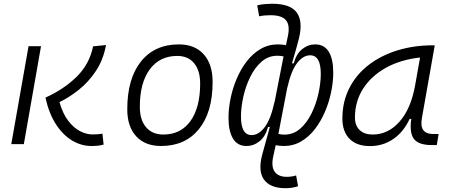

<svg xmlns="http://www.w3.org/2000/svg" viewBox="-20 -762 2384 1015"><path d="M462.4 9.8Q409.7 9.8 361.1 -19.3Q312.5 -48.3 275.6 -105.2Q238.8 -162.1 220.2 -246.1Q316.4 -289.1 384.5 -355.5Q452.6 -421.9 472.2 -517.1L540.5 -523.9Q525.9 -445.3 487.1 -387Q448.2 -328.6 397.2 -287.8Q346.2 -247.1 294.4 -222.2Q311.5 -161.6 340.3 -124Q369.1 -86.4 402.8 -68.8Q436.5 -51.3 468.8 -51.3Q502.4 -51.3 521.5 -55.7L527.8 2.4Q514.2 6.3 497.8 8.1Q481.4 9.8 462.4 9.8ZM39.6 0 130.9 -517.6H196.8L106 0Z M831.1 9.8Q747.1 9.8 700 -41.5Q652.8 -92.8 652.8 -184.1Q652.8 -346.2 725.1 -436.8Q797.4 -527.3 925.8 -527.3Q1009.8 -527.3 1056.9 -474.9Q1104 -422.4 1104 -328.6Q1104 -168.9 1031.7 -79.6Q959.5 9.8 831.1 9.8ZM843.8 -50.8Q935.5 -50.8 986.8 -122.1Q1038.1 -193.4 1038.1 -320.3Q1038.1 -389.2 1006.3 -427.7Q974.6 -466.3 917 -466.3Q824.2 -466.3 771.7 -395.3Q719.2 -324.2 719.2 -197.3Q719.2 -128.4 752 -89.6Q784.7 -50.8 843.8 -50.8Z M1488.3 232.9Q1408.7 232.9 1375.7 187.5Q1342.8 142.1 1366.7 53.7Q1373.5 28.8 1385 -12.9Q1396.5 -54.7 1405.8 -88.4V-90.8H1397Q1383.3 -40.5 1352.1 -15.4Q1320.8 9.8 1283.2 9.8Q1235.4 9.8 1211.7 -29.3Q1188 -68.4 1188 -139.2Q1188 -188.5 1199 -242.2Q1210 -295.9 1231.7 -346.7Q1253.4 -397.5 1284.9 -438.2Q1316.4 -479 1357.7 -503.2Q1398.9 -527.3 1449.2 -527.3Q1469.2 -527.3 1491.7 -523.4L1501.5 -569.3Q1514.2 -627.4 1492.2 -654.5Q1470.2 -681.6 1409.7 -681.6Q1376.5 -681.6 1350.1 -675.8L1339.8 -733.9Q1360.8 -738.8 1381.8 -740.5Q1402.8 -742.2 1418.9 -742.2Q1515.1 -742.2 1548.8 -695.6Q1582.5 -648.9 1560.5 -559.6Q1556.6 -543.9 1549.8 -519Q1543 -494.1 1535.6 -468.8Q1528.3 -443.4 1523.4 -427.2H1532.7Q1546.4 -477.5 1577.6 -502.4Q1608.9 -527.3 1646 -527.3Q1694.3 -527.3 1718 -488.5Q1741.7 -449.7 1741.7 -378.4Q1741.7 -329.6 1730.7 -275.9Q1719.7 -222.2 1698 -171.4Q1676.3 -120.6 1644.8 -79.6Q1613.3 -38.6 1572 -14.4Q1530.8 9.8 1480.5 9.8Q1459 9.8 1437.5 5.4L1424.8 63.5Q1412.6 118.2 1431.9 145.5Q1451.2 172.9 1497.1 172.9Q1508.3 172.9 1521.7 170.9Q1535.2 168.9 1545.4 165.5L1555.7 222.7Q1540.5 227.5 1524.4 230.2Q1508.3 232.9 1488.3 232.9ZM1451.7 -54.2Q1466.3 -50.3 1483.4 -50.3Q1531.2 -50.3 1567.1 -81.8Q1603 -113.3 1627.2 -163.1Q1651.4 -212.9 1663.6 -268.3Q1675.8 -323.7 1675.8 -371.6Q1675.8 -469.7 1619.6 -469.7Q1582.5 -469.7 1550.5 -428.5Q1518.6 -387.2 1498.5 -296.9V-297.9ZM1479 -463.9Q1462.4 -467.3 1446.3 -467.3Q1398.4 -467.3 1362.5 -435.8Q1326.7 -404.3 1302.5 -354.7Q1278.3 -305.2 1266.1 -249.5Q1253.9 -193.8 1253.9 -146Q1253.9 -47.9 1310.1 -47.9Q1347.2 -47.9 1379.2 -89.4Q1411.1 -130.9 1430.7 -221.7V-218.3Z M1935.5 10.3Q1866.2 10.3 1828.1 -27.8Q1790 -65.9 1790 -135.3Q1790 -223.1 1825.9 -294.7Q1861.8 -366.2 1926.8 -417Q1991.7 -467.8 2079.1 -495.1Q2166.5 -522.5 2269 -522.5H2278.3L2210 -135.7Q2195.8 -53.7 2269.5 -53.7H2298.8L2289.1 4.9H2262.2Q2192.9 4.9 2168.2 -27.6Q2143.6 -60.1 2154.3 -133.3H2145.5Q2113.3 -64 2058.8 -26.9Q2004.4 10.3 1935.5 10.3ZM1950.7 -50.8Q2031.7 -50.8 2092.3 -119.1Q2152.8 -187.5 2174.8 -312.5L2200.7 -458Q2097.7 -446.8 2020 -403.6Q1942.4 -360.4 1899.4 -293Q1856.4 -225.6 1856.4 -141.1Q1856.4 -98.1 1881.3 -74.5Q1906.2 -50.8 1950.7 -50.8Z"/></svg>

Font: Cascadia Code PL Light
Style: Italic
Weight: 300
Italic angle: -10°
Monospace: yes
Designer: Aaron Bell
Foundry: Saja Typeworks
Version: Version 2404.023; ttfautohint (v1.8.4)